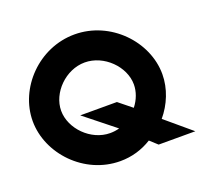

<svg xmlns="http://www.w3.org/2000/svg" viewBox="-107 -717 916 856"><g transform="rotate(-20 350.5 -289.5)"><path d="M19 -290C19 -135 156 11 326 11C381 11 431 -4 476 -32L511 0H685L563 -103C606 -154 634 -221 634 -290C634 -445 496 -590 326 -590C156 -590 19 -446 19 -290ZM154 -290C154 -375 235 -457 326 -457C417 -457 499 -375 499 -290C499 -256 486 -221 463 -192L401 -242H227L370 -128C356 -124 341 -122 326 -122C235 -122 154 -205 154 -290Z"/></g></svg>

Font: Charger Sport
Style: Ult
Weight: 1000
Designer: Jasper
Foundry: Cannot Into Space Fonts
Version: Version 1.1